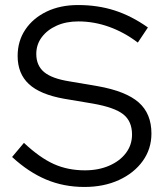

<svg xmlns="http://www.w3.org/2000/svg" viewBox="-20 -731 663 762"><path d="M315 11Q233 11 163 -18.5Q93 -48 28 -108L75 -164Q138 -105 193.5 -80Q249 -55 317 -55Q371 -55 413.5 -73.5Q456 -92 480 -124Q504 -156 504 -197Q504 -250 469 -277.5Q434 -305 348 -320L235 -339Q139 -356 94.5 -397.5Q50 -439 50 -509Q50 -568 80.5 -613.5Q111 -659 165 -685Q219 -711 290 -711Q368 -711 435 -689.5Q502 -668 567 -622L527 -562Q473 -603 413 -624.5Q353 -646 291 -646Q242 -646 204.5 -629Q167 -612 145.5 -583Q124 -554 124 -517Q124 -471 155 -445Q186 -419 256 -408L368 -389Q480 -369 530.5 -324.5Q581 -280 581 -201Q581 -140 546.5 -92Q512 -44 452 -16.5Q392 11 315 11Z"/></svg>

Font: Red Hat Text VF
Style: Regular
Weight: 300
Designer: Pentagram, MCKL
Foundry: Pentagram, MCKL
Version: Version 1.023